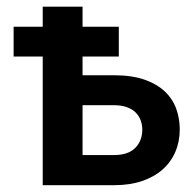

<svg xmlns="http://www.w3.org/2000/svg" viewBox="-20 -544 569 564"><path d="M314.5 -88.5Q356.5 -88.5 377.2 -109.5Q398 -130.5 398 -163.5Q398 -177.5 393.2 -190.5Q388.5 -203.5 378.5 -213.5Q368.5 -223.5 352.5 -229.2Q336.5 -235 314 -235H222.5V-88.5ZM313.5 -323Q367.5 -323 404.5 -310Q441.5 -297 464.5 -275Q487.5 -253 497.8 -224.2Q508 -195.5 508 -164Q508 -128 495 -97.8Q482 -67.5 457.2 -45.8Q432.5 -24 396.8 -12Q361 0 315 0H105.5V-378H20V-465.5H105.5V-524.5H222.5V-465.5H329V-378H222.5V-323Z"/></svg>

Font: Lato 2
Style: Bold
Weight: 700
Designer: Lukasz Dziedzic with Adam Twardoch and Botio Nikoltchev
Foundry: tyPoland Lukasz Dziedzic
Version: Version 2.015; 2015-08-06; http://www.latofonts.com/